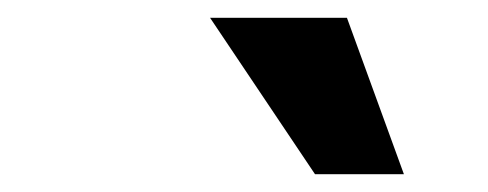

<svg xmlns="http://www.w3.org/2000/svg" viewBox="-20 -786 549 216"><path d="M334.4 -590H434.4L370.3 -766H216.3Z"/></svg>

Font: Fog Sans
Style: It
Weight: 700
Foundry: Intel Corporation
Version: Version 1.00